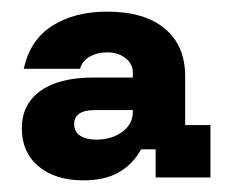

<svg xmlns="http://www.w3.org/2000/svg" viewBox="-20 -630 398 330"><path d="M123.3 -320Q75 -320 46.2 -344.2Q17.5 -368.3 17.5 -409.2Q17.5 -450.8 49.6 -473.8Q81.7 -496.7 140 -496.7H208.3V-505.8Q208.3 -520 195.8 -530Q183.3 -540 164.2 -540Q147.5 -540 134.6 -532.9Q121.7 -525.8 117.5 -511.7H20.8Q31.7 -561.7 70 -585.8Q108.3 -610 164.2 -610Q228.3 -610 263.3 -580.8Q298.3 -551.7 298.3 -498.3V-415H341.7V-325H247.5V-373.3H222.5Q208.3 -347.5 184.2 -333.8Q160 -320 123.3 -320ZM145.8 -390Q171.7 -390 190 -403.3Q208.3 -416.7 208.3 -437.5V-440.8H143.3Q107.5 -440.8 107.5 -416.7Q107.5 -403.3 117.9 -396.7Q128.3 -390 145.8 -390Z"/></svg>

Font: Funnel Display Light ExtraBold
Style: Regular
Weight: 800
Version: Version 1.000